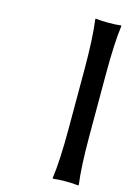

<svg xmlns="http://www.w3.org/2000/svg" viewBox="-104 -699 501 754"><g transform="rotate(15 147.0 -322.5)"><path d="M241.2 -645Q273.4 -645 292 -647.9L293.9 -645Q284.2 -578.6 284.2 -444.8V-200.2Q284.2 -71.3 293.9 0L292 2.9Q273.4 0 241.2 0Q208.5 0 189.9 2.9L188 0Q198.2 -71.3 198.2 -200.2V-444.8Q198.2 -569.8 188 -645L189.9 -647.9Q208.5 -645 241.2 -645Z"/></g></svg>

Font: Linear Smooth
Style: Regular
Weight: 400
Designer: Philipp H. Poll, Flanker
Foundry: Philipp H. Poll, reworked by Flanker
Version: Version 1.061 | FøM Fix